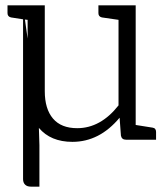

<svg xmlns="http://www.w3.org/2000/svg" viewBox="-20 -521 618 716"><path d="M549 -45Q562 -43 562 -29V0H450Q434 0 431 -15L426 -82Q351 8 250 8Q169 8 125 -44Q127 8 127 20V175H95Q81 175 73.5 167.5Q66 160 66 147V-449L21 -456Q8 -459 8 -472V-501H147V-181Q147 -115 177.5 -79Q208 -43 268 -43Q355 -43 422 -128V-447L360 -456Q347 -459 347 -472V-501H486V-55ZM83 -447 73 -448 83 -377Z"/></svg>

Font: Aleo Light
Style: Regular
Weight: 300
Designer: Alessio Laiso
Foundry: Alessio Laiso
Version: Version 2.000